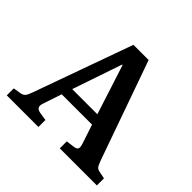

<svg xmlns="http://www.w3.org/2000/svg" viewBox="-168 -887 1073 1073"><g transform="rotate(45 369.0 -350.0)"><path d="M13.2 0V-55.2L61 -63Q78.1 -66.4 86.4 -77.1Q94.7 -87.9 105 -117.2L314 -700.2H434.1L641.1 -115.2Q642.1 -113.3 643.6 -108.9Q652.8 -84 659.9 -75.7Q667 -67.4 685.1 -64L725.1 -56.2V0H432.1V-55.2L482.9 -62Q502.9 -64.9 506.8 -75.7Q510.7 -86.4 502 -111.8L465.8 -221.2H226.1L190.9 -116.2Q181.6 -91.3 187 -79.3Q192.4 -67.4 213.9 -63L263.2 -55.2V0ZM247.1 -283.2H445.8L351.1 -577.1H347.2Z"/></g></svg>

Font: Literata Book SemiBold
Style: Regular
Weight: 600
Designer: Latin by Veronika Burian and Jose Scaglione. Greek by Irene Vlachou. Cyrillic by Vera Evstafieva
Foundry: TypeTogether
Version: Version 2.003;PS 002.003;hotconv 1.0.88;makeotf.lib2.5.64775